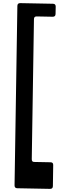

<svg xmlns="http://www.w3.org/2000/svg" viewBox="-20 -993 449 1227"><path d="M300 214C312 214 318 208 318 196L320 61C320 49 314 44 302 44L199 42C187 42 183 36 183 24L197 -870C197 -882 202 -888 214 -888L317 -886C329 -886 335 -892 335 -904L336 -951C336 -963 330 -969 318 -969L109 -973C97 -973 91 -967 91 -955L73 192C73 204 79 210 91 210Z"/></svg>

Font: OpenDyslexic3
Style: Regular
Weight: 400
Designer: Abelardo Gonzalez
Version: Version 3.001;PS 003.001;hotconv 1.0.88;makeotf.lib2.5.64775